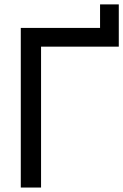

<svg xmlns="http://www.w3.org/2000/svg" viewBox="-20 -841 553 861"><path d="M73.2 -715.8H428.7V-821.3H512.7V-631.8H164.1V0H73.2Z"/></svg>

Font: Arian AMU
Style: Regular
Weight: 400
Designer: Ruben Hakobyan (Tarumian)
Foundry: Ruben Hakobyan (Tarumian)
Version: Version 4.003